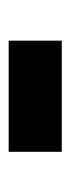

<svg xmlns="http://www.w3.org/2000/svg" viewBox="123 -522 165 452"><g transform="rotate(90 206.0 -295.5)"><path d="M75.2 -232.9V-357.9H336.9V-232.9Z"/></g></svg>

Font: Overpass
Style: Bold
Weight: 700
Designer: Delve Withrington
Foundry: Delve Fonts
Version: Version 1.001